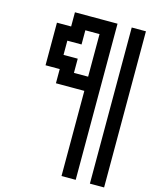

<svg xmlns="http://www.w3.org/2000/svg" viewBox="-125 -772 788 1005"><g transform="rotate(15 269.0 -269.0)"><path d="M307.7 76.9H384.6V153.8H307.7ZM307.7 0H384.6V76.9H307.7ZM307.7 -76.9H384.6V0H307.7ZM307.7 -153.8H384.6V-76.9H307.7ZM307.7 -230.8H384.6V-153.8H307.7ZM307.7 -307.7H384.6V-230.8H307.7ZM307.7 -384.6H384.6V-307.7H307.7ZM307.7 -461.5H384.6V-384.6H307.7ZM307.7 -538.5H384.6V-461.5H307.7ZM307.7 -615.4H384.6V-538.5H307.7ZM307.7 -692.3H384.6V-615.4H307.7ZM230.8 -692.3H307.7V-615.4H230.8ZM153.8 -692.3H230.8V-615.4H153.8ZM76.9 -615.4H153.8V-538.5H76.9ZM76.9 -538.5H153.8V-461.5H76.9ZM76.9 -461.5H153.8V-384.6H76.9ZM153.8 -384.6H230.8V-307.7H153.8ZM230.8 -384.6H307.7V-307.7H230.8ZM461.5 -692.3H538.5V-615.4H461.5ZM461.5 -615.4H538.5V-538.5H461.5ZM461.5 -538.5H538.5V-461.5H461.5ZM461.5 -461.5H538.5V-384.6H461.5ZM461.5 -384.6H538.5V-307.7H461.5ZM461.5 -307.7H538.5V-230.8H461.5ZM461.5 -230.8H538.5V-153.8H461.5ZM461.5 -153.8H538.5V-76.9H461.5ZM461.5 -76.9H538.5V0H461.5ZM461.5 0H538.5V76.9H461.5ZM461.5 76.9H538.5V153.8H461.5ZM153.8 -615.4H230.8V-538.5H153.8ZM153.8 -461.5H230.8V-384.6H153.8Z"/></g></svg>

Font: Jacquarda Bastarda 9
Style: Regular
Weight: 400
Designer: Sarah Cadigan-Fried
Version: Version 1.000; ttfautohint (v1.8.4.7-5d5b)